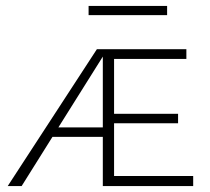

<svg xmlns="http://www.w3.org/2000/svg" viewBox="-20 -628 710 648"><path d="M544 -577H279V-608H544ZM632 -34V0H327V-166H157L53 0H6L307 -462H609V-429H365V-244H581V-212H365V-34ZM327 -198V-437L177 -198Z"/></svg>

Font: Ysabeau SC Light
Style: Regular
Weight: 300
Designer: Christian Thalmann (Catharsis Fonts)
Version: Version 0.003